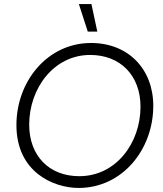

<svg xmlns="http://www.w3.org/2000/svg" viewBox="-20 -920 806 947"><path d="M368 7C583 7 736 -182 736 -398C736 -580 612 -708 429 -708C215 -708 61 -520 61 -303C61 -71 244 7 368 7ZM371 -51C221 -51 124 -153 124 -305C124 -484 245 -649 425 -649C573 -649 673 -548 673 -394C673 -214 552 -51 371 -51ZM413 -764H460L431 -900H369Z"/></svg>

Font: Fixel Display 20240404 Light
Style: Italic
Weight: 300
Italic angle: -10°
Designer: AlfaBravo + MacPaw
Foundry: Kyrylo Tkachov, Marchela Mozhyna, Serhii Makarenko, Maria Weinstein, Zakhar Kryvoshyya
Version: Version 1.211;Glyphs 3.2 (3225)